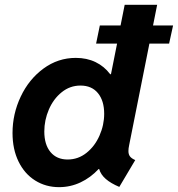

<svg xmlns="http://www.w3.org/2000/svg" viewBox="-20 -772 741 800"><path d="M393.1 -67.9H391.1Q357.4 -31.7 315.4 -12Q273.4 7.8 226.1 7.8Q170.9 7.8 126.7 -19.8Q82.5 -47.4 57.4 -98.6Q32.2 -149.9 32.2 -217.8Q32.2 -297.4 66.4 -369.6Q100.6 -441.9 161.1 -486.3Q221.7 -530.8 295.9 -530.8Q341.8 -530.8 378.2 -513.2Q414.6 -495.6 439 -462.9H442.4L467.8 -590.3H380.4L396 -666H482.4L499.5 -752H634.8L617.7 -666H701.2L684.6 -590.3H602.5L518.1 -167Q515.1 -153.3 515.1 -142.6Q515.1 -128.9 521.5 -120.4Q527.8 -111.8 543.5 -105L477.1 6.8Q441.4 -8.3 420.7 -26.4Q399.9 -44.4 393.1 -67.9ZM414.1 -297.9Q414.1 -352.1 388.2 -383.8Q362.3 -415.5 315.4 -415.5Q271.5 -415.5 237.1 -387.7Q202.6 -359.9 183.6 -315.7Q164.6 -271.5 164.6 -224.1Q164.6 -169.4 190.4 -138.4Q216.3 -107.4 261.7 -107.4Q305.7 -107.4 340.3 -135Q375 -162.6 394.5 -206.8Q414.1 -251 414.1 -297.9Z"/></svg>

Font: Reddit Sans Fudge
Style: Bold
Weight: 700
Italic angle: -11.25°
Designer: Stephen Hutchings
Version: Version 1.013